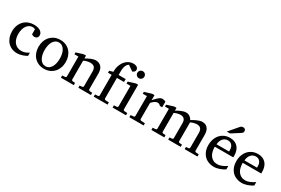

<svg xmlns="http://www.w3.org/2000/svg" viewBox="82 -1821 4264 2917"><g transform="rotate(30 2214.0 -362.5)"><path d="M432.1 -37.1Q415 -28.3 396.2 -19.3Q377.4 -10.3 356.2 -3.4Q335 3.4 311.8 7.8Q288.6 12.2 263.2 12.2Q210.4 12.2 168.2 -6.6Q126 -25.4 96.2 -58.8Q66.4 -92.3 50.3 -138.2Q34.2 -184.1 34.2 -237.8Q34.2 -300.8 53.7 -348.6Q73.2 -396.5 106.4 -429Q139.6 -461.4 183.3 -477.8Q227.1 -494.1 274.9 -494.1Q307.6 -494.1 336.2 -487.5Q364.7 -481 385.5 -468.3Q406.2 -455.6 418.2 -437Q430.2 -418.5 430.2 -394Q430.2 -379.4 425 -368.4Q419.9 -357.4 411.6 -349.9Q403.3 -342.3 392.8 -338.6Q382.3 -335 371.1 -335Q354.5 -335 342.3 -340.6Q330.1 -346.2 320.8 -352.1V-439Q310.5 -444.8 299.6 -448.5Q288.6 -452.1 278.8 -452.1Q245.6 -452.1 219 -437Q192.4 -421.9 174.1 -395Q155.8 -368.2 146 -331.3Q136.2 -294.4 136.2 -251Q136.2 -209.5 146.7 -172.9Q157.2 -136.2 178 -109.1Q198.7 -82 229.7 -66.4Q260.7 -50.8 301.8 -50.8Q336.9 -50.8 368.4 -61.8Q399.9 -72.8 432.1 -94.2Z M871.6 -241.2Q871.6 -282.2 863.5 -319.8Q855.5 -357.4 838.9 -386.2Q822.3 -415 797.4 -432.1Q772.5 -449.2 738.8 -449.2Q704.1 -449.2 678.7 -432.1Q653.3 -415 637 -386.2Q620.6 -357.4 612.8 -319.8Q605 -282.2 605 -241.2Q605 -200.7 613 -163.1Q621.1 -125.5 637.7 -96.7Q654.3 -67.9 679.2 -50.5Q704.1 -33.2 737.8 -33.2Q772 -33.2 797.4 -50.3Q822.8 -67.4 839.1 -96.2Q855.5 -125 863.5 -162.6Q871.6 -200.2 871.6 -241.2ZM975.6 -240.2Q975.6 -187 958.7 -140.9Q941.9 -94.7 910.9 -60.8Q879.9 -26.9 835.7 -7.3Q791.5 12.2 736.8 12.2Q682.1 12.2 638.2 -7.1Q594.2 -26.4 563.5 -60.1Q532.7 -93.8 516.4 -139.9Q500 -186 500 -240.2Q500 -293.5 516.6 -339.8Q533.2 -386.2 564.5 -420.7Q595.7 -455.1 639.9 -474.6Q684.1 -494.1 739.7 -494.1Q795.4 -494.1 839.4 -474.1Q883.3 -454.1 913.6 -419.7Q943.8 -385.3 959.7 -339.1Q975.6 -293 975.6 -240.2Z M1335.9 0V-39.1L1377.9 -42Q1386.7 -43 1392.8 -48.8Q1398.9 -54.7 1398.9 -64V-324.2Q1398.9 -371.6 1377 -396.2Q1355 -420.9 1302.7 -420.9Q1273.9 -420.9 1246.1 -412.8Q1218.3 -404.8 1192.9 -392.1V-64Q1192.9 -54.7 1198.7 -48.8Q1204.6 -43 1213.9 -42L1255.9 -39.1V0H1029.8V-39.1L1078.6 -42Q1087.9 -43 1093.8 -48.8Q1099.6 -54.7 1099.6 -64V-411.1H1029.8V-443.8L1151.9 -481.9H1192.9V-432.1Q1213.9 -443.8 1235.6 -455.1Q1257.3 -466.3 1278.8 -475.1Q1300.3 -483.9 1320.3 -489Q1340.3 -494.1 1357.9 -494.1Q1423.3 -494.1 1457.5 -453.6Q1491.7 -413.1 1491.7 -339.8V-64Q1491.7 -54.7 1497.8 -48.8Q1503.9 -43 1512.7 -42L1556.6 -39.1V0Z M1965.8 -676.8Q1965.8 -661.6 1959.7 -651.6Q1953.6 -641.6 1945.6 -635.5Q1937.5 -629.4 1929.9 -626.5Q1922.4 -623.5 1919.4 -623Q1918.5 -624 1911.4 -629.2Q1904.3 -634.3 1894.3 -641.4Q1884.3 -648.4 1872.8 -656.2Q1861.3 -664.1 1851.6 -671.1Q1841.8 -678.2 1835 -682.9Q1828.1 -687.5 1827.6 -688Q1816.9 -682.1 1806.4 -671.4Q1795.9 -660.6 1787.4 -642.6Q1778.8 -624.5 1773.7 -598.9Q1768.6 -573.2 1768.6 -538.1V-474.1H1892.6V-422.9H1768.6V-64Q1768.6 -54.7 1774.7 -48.8Q1780.8 -43 1789.6 -42L1848.6 -39.1V0H1605.5V-39.1L1654.8 -42Q1663.6 -43 1669.7 -48.8Q1675.8 -54.7 1675.8 -64V-422.9H1611.8V-458L1675.8 -476.1Q1675.8 -501 1677.5 -520.8Q1679.2 -540.5 1683.3 -557.9Q1687.5 -575.2 1693.8 -591.6Q1700.2 -607.9 1709.5 -626Q1724.1 -654.3 1743.4 -675Q1762.7 -695.8 1784.9 -709.5Q1807.1 -723.1 1831.3 -730Q1855.5 -736.8 1879.9 -736.8Q1900.9 -736.8 1917 -731.9Q1933.1 -727.1 1944.1 -718.8Q1955.1 -710.4 1960.4 -699.7Q1965.8 -689 1965.8 -676.8Z M1937 0V-39.1L1985.8 -42Q1995.1 -43 2001 -48.8Q2006.8 -54.7 2006.8 -64V-420.9H1938V-456.1L2060.1 -494.1H2099.6V-64Q2099.6 -54.7 2105.7 -48.8Q2111.8 -43 2120.6 -42L2171.9 -39.1V0ZM2120.6 -647Q2120.6 -634.3 2116 -622.8Q2111.3 -611.3 2103 -603Q2094.7 -594.7 2083.7 -589.8Q2072.8 -585 2060.1 -585Q2047.4 -585 2035.9 -589.8Q2024.4 -594.7 2016.1 -603Q2007.8 -611.3 2002.9 -622.8Q1998 -634.3 1998 -647Q1998 -659.7 2002.9 -670.9Q2007.8 -682.1 2016.1 -690.4Q2024.4 -698.7 2035.9 -703.4Q2047.4 -708 2060.1 -708Q2072.8 -708 2083.7 -703.4Q2094.7 -698.7 2103 -690.4Q2111.3 -682.1 2116 -670.9Q2120.6 -659.7 2120.6 -647Z M2547.9 -379.9Q2538.1 -391.1 2525.4 -399.2Q2512.7 -407.2 2494.1 -407.2Q2469.7 -407.2 2444.8 -390.9Q2419.9 -374.5 2394 -345.2V-64Q2394 -54.7 2399.9 -48.8Q2405.8 -43 2415 -42L2481 -39.1V0H2231V-38.1L2280.3 -42Q2289.1 -43 2295.2 -48.8Q2301.3 -54.7 2301.3 -64V-411.1H2229V-443.8L2353 -481.9H2394V-393.1Q2404.8 -404.8 2420.2 -422.1Q2435.5 -439.5 2453.1 -455.6Q2470.7 -471.7 2489.5 -482.9Q2508.3 -494.1 2525.9 -494.1Q2533.7 -494.1 2542.5 -492.7Q2551.3 -491.2 2559.6 -489Q2567.9 -486.8 2575 -484.1Q2582 -481.4 2586.9 -479V-379.9Z M3201.2 0V-39.1L3243.2 -42Q3252.4 -43 3258.3 -48.8Q3264.2 -54.7 3264.2 -64V-318.8Q3264.2 -342.3 3259.8 -361.1Q3255.4 -379.9 3244.9 -393.1Q3234.4 -406.2 3217.3 -413.6Q3200.2 -420.9 3175.3 -420.9Q3162.6 -420.9 3148.7 -418.7Q3134.8 -416.5 3120.8 -412.8Q3106.9 -409.2 3093.5 -404.1Q3080.1 -398.9 3068.4 -393.1V-64Q3068.4 -54.7 3074.2 -48.8Q3080.1 -43 3089.4 -42L3131.3 -39.1V0H2912.1V-39.1L2954.1 -42Q2963.4 -43 2969.2 -48.8Q2975.1 -54.7 2975.1 -64V-325.2Q2975.1 -346.2 2970.5 -364Q2965.8 -381.8 2955.3 -394.3Q2944.8 -406.7 2928 -413.8Q2911.1 -420.9 2887.2 -420.9Q2873 -420.9 2857.7 -418.2Q2842.3 -415.5 2828.1 -411.4Q2814 -407.2 2801.5 -402.1Q2789.1 -397 2780.3 -392.1V-64Q2780.3 -54.7 2786.1 -48.8Q2792 -43 2801.3 -42L2843.3 -39.1V0H2617.2V-39.1L2666 -42Q2675.3 -43 2681.2 -48.8Q2687 -54.7 2687 -64V-411.1H2618.2V-443.8L2739.3 -481.9H2780.3V-432.1Q2796.9 -442.4 2817.1 -453.1Q2837.4 -463.9 2858.9 -473.1Q2880.4 -482.4 2902.1 -488.3Q2923.8 -494.1 2943.4 -494.1Q2964.8 -494.1 2982.4 -488Q3000 -481.9 3013.4 -471.9Q3026.9 -461.9 3036.9 -449.5Q3046.9 -437 3053.2 -424.8Q3068.4 -434.1 3089.8 -446.3Q3111.3 -458.5 3135.3 -469Q3159.2 -479.5 3183.1 -486.8Q3207 -494.1 3227.1 -494.1Q3266.6 -494.1 3291.5 -479.7Q3316.4 -465.3 3330.8 -443.1Q3345.2 -420.9 3350.6 -393.6Q3356 -366.2 3356 -340.8V-64Q3356 -54.7 3362.1 -48.8Q3368.2 -43 3377 -42L3425.3 -39.1V0Z M3903.3 -49.8Q3882.3 -36.6 3859.6 -25.4Q3836.9 -14.2 3812.7 -5.9Q3788.6 2.4 3763.7 7.3Q3738.8 12.2 3713.4 12.2Q3668 12.2 3626 -3.2Q3584 -18.6 3552 -49.3Q3520 -80.1 3500.7 -126.7Q3481.4 -173.3 3481.4 -235.8Q3481.4 -294.4 3499 -342Q3516.6 -389.6 3547.9 -423.6Q3579.1 -457.5 3622.1 -475.8Q3665 -494.1 3716.3 -494.1Q3762.7 -494.1 3797.9 -478.8Q3833 -463.4 3856.4 -436.3Q3879.9 -409.2 3891.6 -371.3Q3903.3 -333.5 3903.3 -289.1V-275.9Q3903.3 -268.1 3902.3 -261.2H3578.1Q3578.1 -223.1 3586.2 -185.1Q3594.2 -147 3613.3 -116.7Q3632.3 -86.4 3664.6 -67.6Q3696.8 -48.8 3745.1 -48.8Q3766.6 -48.8 3787.6 -54.4Q3808.6 -60.1 3828.9 -68.8Q3849.1 -77.6 3867.7 -88.6Q3886.2 -99.6 3903.3 -110.8ZM3803.2 -328.1Q3803.2 -353 3797.4 -374.3Q3791.5 -395.5 3779.5 -411.1Q3767.6 -426.8 3749.3 -435.8Q3731 -444.8 3706.1 -444.8Q3681.2 -444.8 3659.7 -435.3Q3638.2 -425.8 3621.8 -407.7Q3605.5 -389.6 3595.5 -364Q3585.4 -338.4 3583.5 -306.2H3803.2ZM3853 -688Q3853 -674.3 3846.4 -664.6Q3839.8 -654.8 3830.1 -647.9L3677.7 -550.8H3621.1L3753.9 -706.1Q3759.8 -712.4 3764.6 -717.5Q3769.5 -722.7 3775.4 -726.1Q3781.2 -729.5 3788.8 -731.2Q3796.4 -732.9 3807.1 -732.9Q3820.3 -732.9 3829.1 -728.8Q3837.9 -724.6 3843.3 -718.3Q3848.6 -711.9 3850.8 -703.9Q3853 -695.8 3853 -688Z M4393.6 -49.8Q4372.6 -36.6 4349.9 -25.4Q4327.1 -14.2 4303 -5.9Q4278.8 2.4 4253.9 7.3Q4229 12.2 4203.6 12.2Q4158.2 12.2 4116.2 -3.2Q4074.2 -18.6 4042.2 -49.3Q4010.3 -80.1 3991 -126.7Q3971.7 -173.3 3971.7 -235.8Q3971.7 -294.4 3989.3 -342Q4006.8 -389.6 4038.1 -423.6Q4069.3 -457.5 4112.3 -475.8Q4155.3 -494.1 4206.5 -494.1Q4252.9 -494.1 4288.1 -478.8Q4323.2 -463.4 4346.7 -436.3Q4370.1 -409.2 4381.8 -371.3Q4393.6 -333.5 4393.6 -289.1V-275.9Q4393.6 -268.1 4392.6 -261.2H4068.4Q4068.4 -223.1 4076.4 -185.1Q4084.5 -147 4103.5 -116.7Q4122.6 -86.4 4154.8 -67.6Q4187 -48.8 4235.4 -48.8Q4256.8 -48.8 4277.8 -54.4Q4298.8 -60.1 4319.1 -68.8Q4339.4 -77.6 4357.9 -88.6Q4376.5 -99.6 4393.6 -110.8ZM4293.5 -328.1Q4293.5 -353 4287.6 -374.3Q4281.7 -395.5 4269.8 -411.1Q4257.8 -426.8 4239.5 -435.8Q4221.2 -444.8 4196.3 -444.8Q4171.4 -444.8 4149.9 -435.3Q4128.4 -425.8 4112.1 -407.7Q4095.7 -389.6 4085.7 -364Q4075.7 -338.4 4073.7 -306.2H4293.5Z"/></g></svg>

Font: BabelStone Ogham Bound
Style: Italic
Weight: 400
Italic angle: -30°
Designer: Andrew West
Foundry: BabelStone
Version: Version 2.02 March 14, 2022